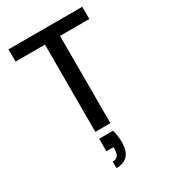

<svg xmlns="http://www.w3.org/2000/svg" viewBox="-228 -807 1031 1170"><g transform="rotate(-30 287.5 -222.0)"><path d="M235 0V-614H28V-700H547V-614H341V0ZM236 256V210Q284 210 284 151V136H234V48H332Q344 94 344 133Q344 256 236 256Z"/></g></svg>

Font: Ultramarine Medium
Style: Regular
Weight: 500
Designer: Colophon Foundry, Jonny Pinhorn
Foundry: Colophon Foundry
Version: Version 1.200; ttfautohint (v1.8.3)